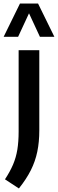

<svg xmlns="http://www.w3.org/2000/svg" viewBox="-50 -828 326 1082"><path d="M56.5 234 -22 182.5Q6.5 139.5 23.5 99.5Q40.5 59.5 47.8 14.8Q55 -30 55 -86.5V-545H171.5V-93Q171.5 -28 160.2 26.5Q149 81 123.8 131.2Q98.5 181.5 56.5 234ZM-29.5 -620.5 62.5 -808H164.5L256.5 -620.5H175L113.5 -753L52 -620.5Z"/></svg>

Font: Encode Sans Condensed SemiBold
Style: Regular
Weight: 600
Width: 3
Designer: Multiple Designers
Foundry: Impallari Type
Version: Version 3.000; ttfautohint (v1.8.3) -l 8 -r 50 -G 200 -x 14 